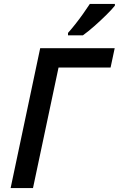

<svg xmlns="http://www.w3.org/2000/svg" viewBox="-20 -960 606 980"><path d="M34.2 0 185.1 -713.9H565.4L544.4 -615.2H278.8L148.4 0ZM327.1 -779.8V-792Q344.2 -811 364.5 -836.7Q384.8 -862.3 404.1 -889.6Q423.3 -917 438.5 -939.9H566.4V-931.2Q552.2 -913.1 523.2 -884.3Q494.1 -855.5 461.7 -826.9Q429.2 -798.3 403.3 -779.8Z"/></svg>

Font: Open Sans SemiBold
Style: Italic
Weight: 600
Italic angle: -12°
Designer: Monotype Design Team
Foundry: Monotype Imaging Inc.
Version: Version 3.003; ttfautohint (v1.8.4)